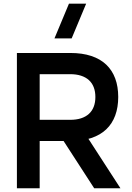

<svg xmlns="http://www.w3.org/2000/svg" viewBox="-20 -1002 701 1022"><path d="M361.4 -797.5H269.9L347.1 -982.5H438.6ZM191.2 -607.2H353.3Q386.2 -607.2 411.1 -599.1Q436.1 -591.1 453.1 -575.7Q470.2 -560.2 478.9 -537.6Q487.7 -514.9 487.7 -485.7Q487.7 -456.4 478.9 -433.8Q470.2 -411.1 453.1 -395.7Q436.1 -380.2 411.1 -372.2Q386.2 -364.2 353.3 -364.2H191.2ZM481.3 0H621L413.8 -320L290.4 -294.8ZM191.2 0V-251.3H354.2Q417.7 -251.3 465.7 -267.2Q513.7 -283.2 545.5 -313.5Q577.3 -343.8 593.3 -387.3Q609.3 -430.8 609.3 -485.7Q609.3 -540.9 593.3 -584.2Q577.3 -627.6 545.5 -657.9Q513.8 -688.2 465.8 -704.1Q417.8 -720 354.2 -720H70V0Z"/></svg>

Font: Vela Sans GX ExtLt
Style: Regular
Weight: 200
Designer: Principal design: Mikhail Sharanda - project Manrope.
Design modification: Ravid Balaliev
Foundry: Mikhail Sharanda
Version: Version 1.001